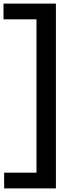

<svg xmlns="http://www.w3.org/2000/svg" viewBox="-36 -828 434 1068"><path d="M-13 220V132.5H167V-720.5H-16.5V-808H275V220Z"/></svg>

Font: Encode Sans Expanded Medium
Style: Regular
Weight: 500
Width: 7
Designer: Multiple Designers
Foundry: Impallari Type
Version: Version 3.000; ttfautohint (v1.8.3) -l 8 -r 50 -G 200 -x 14 